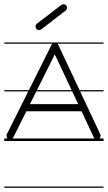

<svg xmlns="http://www.w3.org/2000/svg" viewBox="-23 -666 515 918"><path d="M174 -525.5 291 -615.5C298.4 -621.2 299.8 -631.9 294.1 -639.4C288.4 -646.8 277.7 -648.2 270.3 -642.5L153.3 -552.5C145.8 -546.8 144.4 -536.1 150.2 -528.6C155.9 -521.2 166.6 -519.8 174 -525.5ZM-2.5 226V232H472V226ZM-2.5 -463V-457H226.8C225.7 -455.9 224.8 -454.5 224 -453L115 -235H-2.5V-229H112L10 -25C9 -22 8 -20 8 -17C8 -12.2 9.8 -7.5 12.9 -4H-2.5V8H472V-4H453.1C456.2 -7.5 458 -12.2 458 -17C458 -20 457 -22 456 -25L360.2 -229H472V-235H357.4L255 -453C254.2 -454.5 253.3 -455.9 252.3 -457H472V-463ZM36 -4C37.9 -5.5 39.6 -7.5 41 -10L103 -134H367L425 -10C426.1 -7.5 427.6 -5.5 429.5 -4ZM322.3 -229 351 -168H120L150.5 -229ZM319.5 -235H153.5L239 -406Z"/></svg>

Font: LetsTraceRuled
Style: Medium
Weight: 500
Version: Version 003.000